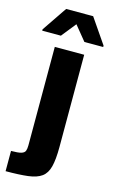

<svg xmlns="http://www.w3.org/2000/svg" viewBox="-164 -773 613 1026"><g transform="rotate(15 142.5 -260.5)"><path d="M-20.6 199.6V87.6Q18.2 87.6 35.5 82.4Q52.8 77.2 57.2 65.4Q61.5 53.6 61.5 35V-510H224.1V0.4Q224.1 68.8 213.9 109Q203.8 149.2 177.2 168.5Q150.7 187.8 102.5 193.7Q54.4 199.6 -20.6 199.6ZM-25.9 -576.3V-583.8L67.6 -721.5H217L311.5 -583.8V-576.3H207.5L141.8 -656.8L77.5 -576.3Z"/></g></svg>

Font: Saira Thin
Style: Regular
Weight: 100
Designer: Hector Gatti with collaboration of the Omnibus-Type team
Foundry: Omnibus-Type
Version: Version 1.101